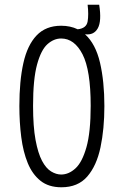

<svg xmlns="http://www.w3.org/2000/svg" viewBox="-20 -781 524 813"><path d="M240 12Q186 12 151.5 -15.5Q117 -43 97.5 -90.5Q78 -138 70 -200.5Q62 -263 62 -332Q62 -438 79 -514Q96 -590 135 -631Q174 -672 239 -672Q278 -672 309 -657Q346 -661 351 -690Q356 -719 351 -761H400Q411 -691 394 -661Q377 -631 340 -636Q385 -595 403.5 -515.5Q422 -436 422 -332Q422 -235 405.5 -157Q389 -79 349.5 -33.5Q310 12 240 12ZM239 -42Q271 -42 299.5 -68Q328 -94 346 -157.5Q364 -221 364 -333Q364 -484 329.5 -551Q295 -618 239 -618Q208 -618 181 -594Q154 -570 137 -508Q120 -446 120 -333Q120 -245 130.5 -188.5Q141 -132 158 -100Q175 -68 196.5 -55Q218 -42 239 -42Z"/></svg>

Font: Bricolage Grotesque 10pt Condensed ExtraLight
Style: Regular
Weight: 200
Width: 3
Designer: Mathieu Triay
Foundry: Atelier Triay
Version: Version 1.000; ttfautohint (v1.8.4.7-5d5b);gftools[0.9.32]